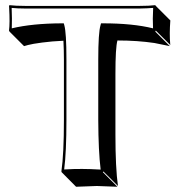

<svg xmlns="http://www.w3.org/2000/svg" viewBox="-20 -668 698 748"><path d="M227.1 -509.3Q182.1 -507.3 143.8 -502.2Q105.5 -497.1 89.4 -492.7L73.7 -488.3L17.1 -544.9L15.1 -548.8Q19 -577.1 15.6 -638.7Q15.6 -642.6 15.1 -645L17.1 -647.9Q41.5 -645 77.1 -645H524.9Q560.5 -645 585 -647.9L586.9 -645L643.6 -588.4Q639.6 -535.6 643.1 -496.1Q643.6 -493.7 643.6 -492.7L586.9 -548.8L585 -544.9L641.6 -488.3Q641.6 -488.3 581.5 -500.5Q515.1 -510.3 437.5 -510.3Q429.7 -482.9 429.7 -379.4V-143.6Q429.7 -14.6 439.5 56.6L382.8 0L380.9 2.9L437.5 59.6Q436 59.6 357.4 56.6L276.4 59.6L220.2 2.9L219.2 0Q229 -68.4 229 -200.2V-436Q229 -472.2 227.1 -509.3ZM238.8 -436V-200.2Q238.8 -74.7 230 -7.8Q272.9 -10.3 300.8 -9.8Q329.6 -9.8 372.1 -7.3Q363.3 -78.6 362.8 -200.2V-436Q362.8 -540.5 371.6 -569.8L373.5 -577.1H380.9Q497.1 -577.1 576.2 -557.6Q574.2 -593.8 576.7 -637.2Q553.2 -635.3 524.9 -634.8H77.1Q48.3 -634.8 25.4 -637.2Q27.3 -593.8 25.9 -557.6Q106 -576.7 221.2 -577.1H228.5L230.5 -569.8Q238.8 -541 238.8 -436Z"/></svg>

Font: Linux Biolinum Shadow O
Style: Bold
Weight: 700
Designer: Philipp H. Poll
Foundry: Philipp H. Poll
Version: Version 0.9.2